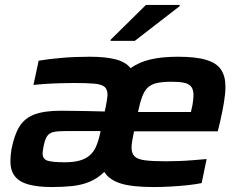

<svg xmlns="http://www.w3.org/2000/svg" viewBox="-20 -747 962 775"><path d="M189 8Q134 8 96.5 -2Q59 -12 40.5 -35Q22 -58 22 -96Q22 -106 23 -118.5Q24 -131 26 -143Q37 -201 58 -235.5Q79 -270 119 -285Q159 -300 224 -300Q244 -300 274.5 -299.5Q305 -299 339 -298.5Q373 -298 403 -297L407 -317Q410 -331 411.5 -342.5Q413 -354 414 -363Q414 -387 401.5 -397Q389 -407 359 -409.5Q329 -412 278 -412Q254 -412 221 -411Q188 -410 159 -408Q130 -406 115 -404L136 -502Q177 -509 230 -513.5Q283 -518 342 -518Q406 -518 446.5 -507.5Q487 -497 507 -472Q541 -496 587 -507Q633 -518 698 -518Q772 -518 813.5 -505Q855 -492 872.5 -465.5Q890 -439 890 -397Q890 -370 884 -333.5Q878 -297 868 -254L859 -217H521Q517 -197 514 -180.5Q511 -164 511 -151Q511 -128 523 -116Q535 -104 565 -100Q595 -96 649 -96Q672 -96 701 -97Q730 -98 760 -100.5Q790 -103 814 -105L794 -8Q770 -3 737 0.5Q704 4 668.5 6Q633 8 600 8Q513 8 467 -6.5Q421 -21 401 -53Q373 -26 341 -13Q309 0 271.5 4Q234 8 189 8ZM242 -92Q276 -92 300 -98.5Q324 -105 340.5 -118.5Q357 -132 367 -154Q377 -176 384 -208L386 -218H248Q215 -218 197.5 -214.5Q180 -211 171 -198.5Q162 -186 156 -157Q155 -149 153.5 -141.5Q152 -134 152 -128Q152 -105 171.5 -98.5Q191 -92 242 -92ZM537 -295H751L753 -306Q756 -317 757.5 -327Q759 -337 760 -346Q761 -355 761 -362Q761 -386 751.5 -397.5Q742 -409 723 -413Q704 -417 674 -417Q637 -417 614 -412Q591 -407 577 -394Q563 -381 554 -357Q545 -333 537 -295ZM426 -582 427 -587 569 -727H706L705 -722L524 -582Z"/></svg>

Font: Saira SemiExpanded SemiBold
Style: Italic
Weight: 600
Width: 6
Italic angle: -12°
Designer: Hector Gatti with collaboration of the Omnibus-Type team
Foundry: Omnibus-Type
Version: Version 1.101